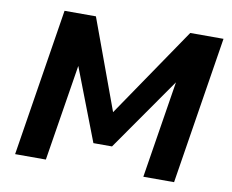

<svg xmlns="http://www.w3.org/2000/svg" viewBox="-77 -804 1093 904"><g transform="rotate(10 469.0 -352.5)"><path d="M49 0 161 -705H311L471 -269H465L762 -705H921L809 0H662L737 -470H740L492 -115H403L267 -468H271L196 0Z"/></g></svg>

Font: Nunito Sans 8pt ExtraBold
Style: Italic
Weight: 800
Italic angle: -9°
Version: Version 3.101;gftools[0.9.27]